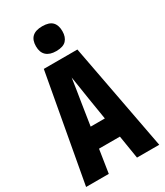

<svg xmlns="http://www.w3.org/2000/svg" viewBox="-228 -1025 955 1114"><g transform="rotate(-30 250.0 -467.5)"><path d="M5 0 135 -716H360L495 0H346L321 -155H181L157 0ZM226 -438 203 -290H298L274 -438Q269 -472 262 -516Q255 -560 250 -592Q246 -560 238.5 -516Q231 -472 226 -438ZM250 -769Q207 -769 184 -790Q161 -811 161 -852Q161 -935 250 -935Q296 -935 317 -914Q338 -893 338 -852Q338 -813 317.5 -791Q297 -769 250 -769Z"/></g></svg>

Font: Noto Sans Mono ExtraCondensed Black
Style: Regular
Weight: 900
Width: 2
Designer: Monotype Design Team
Foundry: Monotype Imaging Inc.
Version: Version 2.014